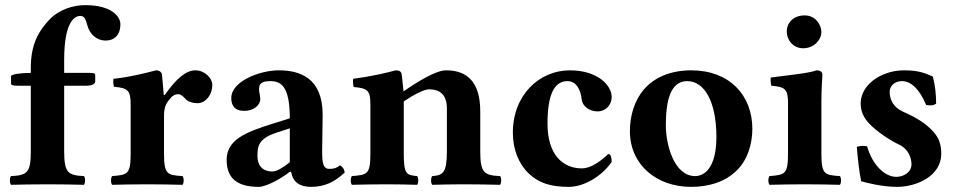

<svg xmlns="http://www.w3.org/2000/svg" viewBox="-20 -718 3737 748"><path d="M230 -128V-384H316C334 -384 351 -389 351 -401V-424C351 -430 350 -434 331 -434H230V-485C230 -634 271 -656 293 -656C310 -656 314 -641 321 -617C330 -585 356 -560 392 -560C425 -560 449 -581 449 -624C449 -651 418 -698 312 -698C265 -698 209 -681 171 -640C134 -600 100 -550 100 -454V-434H98C64 -434 23 -429 23 -421V-394C23 -387 27 -384 50 -384H100V-126C100 -44 84 -35 23 -32C17 -26 17 -4 23 2C65 1 110 0 165 0C220 0 264 1 307 2C313 -4 313 -26 307 -32C246 -35 230 -44 230 -128Z M619 -268C619 -304 630 -319 643 -334C651 -344 660 -351 675 -351C684 -351 695 -342 703 -332C710 -324 727 -316 750 -316C779 -316 807 -346 807 -388C807 -414 777 -444 741 -444C706 -444 668 -414 622 -348H618C616 -378 611 -427 611 -427C610 -436 602 -444 588 -444C541 -432 488 -418 422 -411C420 -405 422 -386 424 -380C479 -375 489 -366 489 -309V-122C489 -39 478 -37 417 -32C411 -26 411 -4 417 2C459 1 501 0 554 0C607 0 648 1 691 2C697 -4 697 -26 691 -32C630 -36 619 -39 619 -122Z M1114 -49C1121 -8 1148 10 1192 10C1247 10 1286 -11 1323 -46C1321 -58 1317 -66 1305 -74C1292 -64 1282 -60 1263 -60C1241 -60 1235 -78 1235 -127L1237 -271C1237 -415 1148 -444 1066 -444C993 -444 881 -402 881 -336C881 -308 893 -286 932 -286C968 -286 994 -308 994 -332C994 -337 993 -343 992 -349C990 -359 988 -369 990 -379C991 -390 999 -402 1032 -402C1074 -402 1109 -384 1109 -257L1042 -236C937 -203 863 -174 863 -95C863 -26 901 10 988 10C1017 10 1075 -22 1108 -48ZM1109 -218V-86C1084 -66 1059 -50 1041 -50C998 -50 983 -79 983 -110C983 -147 986 -178 1057 -201Z M1553 -122V-323C1593 -350 1633 -370 1651 -370C1691 -370 1721 -352 1721 -295V-128C1721 -44 1705 -35 1664 -32C1658 -26 1658 -4 1664 2C1706 1 1738 0 1786 0C1841 0 1885 1 1928 2C1934 -4 1934 -26 1928 -32C1867 -35 1851 -44 1851 -128V-284C1851 -394 1804 -444 1718 -444C1678 -444 1607 -400 1552 -362C1549 -397 1545 -427 1545 -427C1544 -439 1536 -444 1522 -444C1485 -434 1425 -420 1356 -411C1354 -405 1356 -385 1358 -379C1413 -374 1423 -366 1423 -309V-122C1423 -39 1412 -37 1351 -32C1345 -26 1345 -4 1351 2C1393 1 1435 0 1488 0C1534 0 1562 1 1605 2C1611 -4 1611 -26 1605 -32C1563 -36 1553 -39 1553 -122Z M2363 -87C2363 -99 2361 -118 2350 -118C2310 -81 2276 -62 2247 -62C2172 -62 2113 -116 2113 -236C2113 -347 2138 -402 2191 -402C2228 -402 2243 -363 2246 -331C2249 -304 2276 -284 2308 -284C2340 -284 2363 -309 2363 -340C2363 -385 2309 -444 2200 -444C2082 -444 1978 -349 1978 -201C1978 -136 2001 -79 2040 -42C2079 -5 2125 10 2196 10C2256 10 2325 -32 2363 -87Z M2434 -207C2434 -76 2538 10 2672 10C2743 10 2802 -10 2843 -47C2894 -92 2911 -160 2911 -216C2911 -347 2822 -444 2673 -444C2590 -444 2528 -415 2489 -370C2451 -326 2434 -266 2434 -207ZM2657 -402C2725 -402 2771 -321 2771 -184C2771 -64 2724 -32 2688 -32C2606 -32 2574 -155 2574 -229C2574 -321 2590 -402 2657 -402Z M3180 -122V-321C3180 -371 3184 -427 3184 -427C3184 -438 3175 -444 3161 -444C3133 -433 3052 -425 2983 -416C2981 -410 2983 -390 2985 -384C3040 -379 3050 -371 3050 -314V-122C3050 -39 3039 -37 2978 -32C2972 -26 2972 -4 2978 2C3020 1 3062 0 3115 0C3168 0 3209 1 3252 2C3258 -4 3258 -26 3252 -32C3191 -36 3180 -39 3180 -122ZM3045 -596C3045 -563 3069 -530 3109 -530C3154 -530 3180 -566 3180 -592C3180 -622 3157 -658 3115 -658C3068 -658 3045 -626 3045 -596Z M3318 -146C3322 -97 3327 -50 3335 -12C3354 -6 3418 10 3474 10C3551 10 3647 -32 3647 -119C3647 -153 3639 -180 3616 -205C3588 -237 3546 -262 3500 -282C3460 -299 3446 -331 3446 -360C3446 -383 3465 -402 3494 -402C3529 -402 3563 -370 3588 -309C3606 -306 3617 -307 3627 -314C3627 -350 3623 -388 3614 -420C3582 -434 3557 -444 3502 -444C3449 -444 3399 -424 3367 -392C3344 -369 3333 -341 3333 -314C3333 -284 3345 -260 3364 -239C3395 -205 3450 -170 3480 -156C3520 -138 3531 -102 3531 -78C3531 -46 3499 -29 3472 -29C3427 -29 3379 -75 3358 -148C3342 -151 3334 -150 3318 -146Z"/></svg>

Font: Libertinus Serif
Style: Bold
Weight: 700
Designer: Philipp H. Poll, Khaled Hosny
Foundry: Caleb Maclennan
Version: Version 7.050;RELEASE